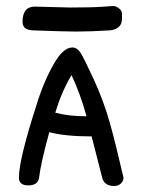

<svg xmlns="http://www.w3.org/2000/svg" viewBox="-20 -619 480 639"><path d="M55 -546Q55 -520 88 -518Q196 -514 233 -514Q283 -514 347 -518Q386 -523 386 -557V-569Q386 -577 384 -582Q382 -587 375 -592Q365 -599 358 -599Q354 -599 319.5 -596.5Q285 -594 213 -594L96 -597Q55 -597 55 -546ZM144 -179Q198 -165 285 -165L320 -28Q327 0 360 0Q373 0 382 -8Q391 -16 391 -28Q364 -145 345 -212Q325 -283 292 -355Q259 -426 249 -442Q237 -461 221 -461Q190 -461 159 -406Q125 -347 101 -268Q43 -88 43 -28Q43 -2 74 -2Q106 -2 110 -27Q115 -73 144 -179ZM268 -232Q208 -232 164 -244Q185 -314 218 -369Q247 -308 268 -232Z"/></svg>

Font: Patrick Hand SC
Style: Regular
Weight: 400
Designer: Patrick Wagesreiter
Foundry: Patrick Wagesreiter
Version: Version 2.001; ttfautohint (v1.8.2)